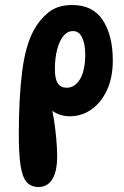

<svg xmlns="http://www.w3.org/2000/svg" viewBox="-20 -739 495 766"><path d="M268 -719Q351 -719 390.5 -658Q430 -597 430 -498Q430 -430 407 -380Q384 -330 345 -302.5Q306 -275 257 -275Q238 -275 217 -282Q196 -289 173 -309L182 -322Q190 -297 195.5 -260.5Q201 -224 204.5 -185.5Q208 -147 208 -115Q208 -56 189 -24.5Q170 7 134 7Q103 7 86 -13Q69 -33 62 -79Q55 -125 55 -202Q55 -350 68.5 -454.5Q82 -559 115 -619Q138 -661 174 -690Q210 -719 268 -719ZM246 -389Q279 -389 299.5 -423.5Q320 -458 320 -522Q320 -562 308 -588.5Q296 -615 271 -615Q249 -615 233 -595.5Q217 -576 208 -541.5Q199 -507 199 -463Q199 -424 210.5 -406.5Q222 -389 246 -389Z"/></svg>

Font: DynaPuff Condensed
Style: Regular
Weight: 400
Width: 3
Designer: Toshi Omagari, Jennifer Daniel
Foundry: Google Fonts
Version: Version 2.000